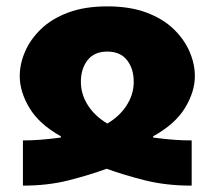

<svg xmlns="http://www.w3.org/2000/svg" viewBox="-20 -583 674 603"><path d="M52 0V-142Q78 -142 105.5 -144Q133 -146 171 -151V-155Q103 -193 72.5 -244Q42 -295 42 -344Q42 -382 58.5 -420.5Q75 -459 108.5 -491.5Q142 -524 194 -543.5Q246 -563 317 -563Q388 -563 440 -543.5Q492 -524 525.5 -491.5Q559 -459 575.5 -420.5Q592 -382 592 -344Q592 -295 561 -244Q530 -193 461 -155V-151Q499 -146 527 -144Q555 -142 582 -142V0Q502 0 436 -16.5Q370 -33 315 -53Q260 -33 195 -16.5Q130 0 52 0ZM317 -195Q356 -218 378 -252.5Q400 -287 400 -326Q400 -367 379 -394Q358 -421 317 -421Q276 -421 255 -394Q234 -367 234 -326Q234 -287 256 -252.5Q278 -218 317 -195Z"/></svg>

Font: Noto Sans Georgian Black
Style: Regular
Weight: 900
Designer: Monotype Design Team, Akaki Razmadze
Foundry: Google LLC
Version: Version 2.005; ttfautohint (v1.8.4.7-5d5b)